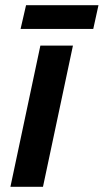

<svg xmlns="http://www.w3.org/2000/svg" viewBox="-20 -717 398 737"><path d="M20 0 135 -542H260L145 0ZM59 -606 80 -697H358L338 -606Z"/></svg>

Font: Noto Sans Display SemiBold
Style: Italic
Weight: 600
Italic angle: -12°
Designer: Monotype Design Team
Foundry: Monotype Imaging Inc.
Version: Version 2.003